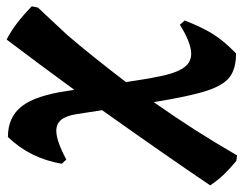

<svg xmlns="http://www.w3.org/2000/svg" viewBox="-142 -414 754 595"><g transform="rotate(-90 235.5 -117.0)"><path d="M424 -286Q359 -210 278 -104L281 -86Q291 -18 300.5 20.5Q310 59 325.5 78.5Q341 98 366 98Q399 98 456 63L469 78Q447 134 426 167Q405 200 367 237Q320 237 294 217.5Q268 198 251 145.5Q234 93 216 -18Q127 108 51 240L34 238Q9 217 -7.5 200Q-24 183 -42 157Q49 22 191 -178L179 -256Q174 -289 161.5 -304.5Q149 -320 127 -320Q96 -320 38 -289L25 -303Q42 -402 108 -470Q170 -470 203.5 -426.5Q237 -383 251 -284L254 -264Q329 -367 410 -474Q435 -461 459 -443Q483 -425 513 -396L509 -377Z"/></g></svg>

Font: Alegreya ExtraBold
Style: Italic
Weight: 800
Italic angle: -7°
Designer: Juan Pablo del Peral
Foundry: Huerta Tipografica
Version: Version 2.007; ttfautohint (v1.6)